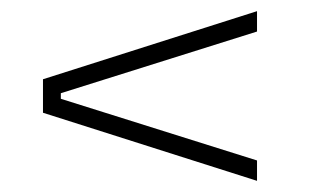

<svg xmlns="http://www.w3.org/2000/svg" viewBox="-20 -484 559 344"><path d="M89 -317V-307L440.5 -196.5V-160L57 -282V-342L440.5 -464V-427.5Z"/></svg>

Font: Anek Gujarati Medium ExtraLight
Style: Regular
Weight: 250
Version: Version 1.003